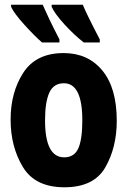

<svg xmlns="http://www.w3.org/2000/svg" viewBox="-20 -785 540 814"><path d="M253 9Q378 9 426.5 -75.5Q475 -160 475 -273Q475 -412 414 -486Q353 -560 250 -560Q133 -560 79 -477Q25 -394 25 -278Q25 -163 77 -77Q129 9 253 9ZM252 -118Q171 -118 171 -275Q171 -352 189 -392Q207 -432 251 -432Q329 -432 329 -275Q329 -194 312 -156Q295 -118 252 -118ZM335 -605H403V-618Q348 -723 331 -765H199V-756Q212 -727 252.5 -682.5Q293 -638 335 -605ZM158 -605H232V-618Q206 -668 188.5 -705Q171 -742 161 -765H27V-756Q40 -728 83 -680.5Q126 -633 158 -605Z"/></svg>

Font: Noto Sans Mono Condensed Extra
Style: Regular
Weight: 800
Width: 3
Designer: Monotype Design Team
Foundry: Monotype Imaging Inc.
Version: Version 1.900